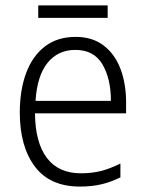

<svg xmlns="http://www.w3.org/2000/svg" viewBox="-20 -744 536 708"><path d="M259 -608Q321 -608 362.5 -576Q404 -544 424.5 -489.5Q445 -435 445 -366V-326H109Q110 -218 153 -161.5Q196 -105 278 -105Q319 -105 352.5 -113.5Q386 -122 424 -141V-90Q390 -73 354.5 -64.5Q319 -56 275 -56Q164 -56 108.5 -130Q53 -204 53 -329Q53 -412 76.5 -475Q100 -538 146 -573Q192 -608 259 -608ZM258 -560Q194 -560 155.5 -512.5Q117 -465 111 -372H389Q389 -454 357.5 -507Q326 -560 258 -560ZM377 -724V-678H121V-724Z"/></svg>

Font: Noto Sans Malayalam UI SemiCondensed Light
Style: Regular
Weight: 300
Width: 4
Designer: Jelle Bosma - Monotype Design Team
Foundry: Monotype Imaging Inc.
Version: Version 2.104; ttfautohint (v1.8.4.7-5d5b)